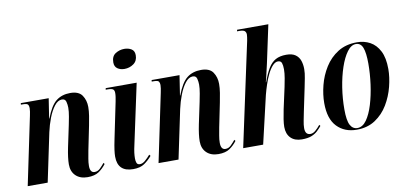

<svg xmlns="http://www.w3.org/2000/svg" viewBox="-72 -997 2620 1240"><g transform="rotate(-10 1238.5 -377.5)"><path d="M415 10Q366 10 337.5 -17.5Q309 -45 309 -92Q309 -113 312.5 -140.5Q316 -168 323 -202L353 -344Q357 -363 363 -396Q369 -429 369 -454Q369 -473 364 -493Q359 -513 337 -513Q311 -513 288 -483.5Q265 -454 248 -409.5Q231 -365 221 -319L154 0H23L116 -445Q119 -459 121 -472Q123 -485 123 -495Q123 -509 117 -517.5Q111 -526 86 -526H71L72 -536H255L235 -406H237Q267 -486 304.5 -515.5Q342 -545 397 -545Q453 -545 475 -512.5Q497 -480 497 -436Q497 -410 492 -378Q487 -346 481 -317L449 -160Q444 -132 439.5 -107Q435 -82 435 -60Q435 -15 465 -15Q486 -15 502 -31Q518 -47 531 -63L537 -55Q516 -27 488.5 -8.5Q461 10 415 10Z M770 -637Q744 -637 725 -650Q706 -663 706 -691Q706 -731 732.5 -748Q759 -765 791 -765Q817 -765 837 -753Q857 -741 857 -712Q857 -675 830.5 -656Q804 -637 770 -637ZM714 10Q612 10 612 -90Q612 -107 615.5 -133.5Q619 -160 628 -203L677 -440Q680 -455 682 -468.5Q684 -482 684 -495Q684 -512 675 -519Q666 -526 637 -526H627L629 -536H832L748 -144Q741 -114 738.5 -93.5Q736 -73 736 -56Q736 -38 741 -26Q746 -14 762 -14Q779 -14 797 -29.5Q815 -45 831 -64L838 -55Q815 -28 787.5 -9Q760 10 714 10Z M1273 10Q1224 10 1195.5 -17.5Q1167 -45 1167 -92Q1167 -113 1170.5 -140.5Q1174 -168 1181 -202L1211 -344Q1215 -363 1221 -396Q1227 -429 1227 -454Q1227 -473 1222 -493Q1217 -513 1195 -513Q1169 -513 1146 -483.5Q1123 -454 1106 -409.5Q1089 -365 1079 -319L1012 0H881L974 -445Q977 -459 979 -472Q981 -485 981 -495Q981 -509 975 -517.5Q969 -526 944 -526H929L930 -536H1113L1093 -406H1095Q1125 -486 1162.5 -515.5Q1200 -545 1255 -545Q1311 -545 1333 -512.5Q1355 -480 1355 -436Q1355 -410 1350 -378Q1345 -346 1339 -317L1307 -160Q1302 -132 1297.5 -107Q1293 -82 1293 -60Q1293 -15 1323 -15Q1344 -15 1360 -31Q1376 -47 1389 -63L1395 -55Q1374 -27 1346.5 -8.5Q1319 10 1273 10Z M1820 10Q1773 10 1747 -16.5Q1721 -43 1721 -89Q1721 -110 1725.5 -139Q1730 -168 1737 -202L1768 -344Q1773 -367 1778.5 -399Q1784 -431 1784 -456Q1784 -482 1778.5 -497.5Q1773 -513 1754 -513Q1736 -513 1718.5 -494Q1701 -475 1686 -444.5Q1671 -414 1659.5 -379Q1648 -344 1640 -313L1567 0H1436L1582 -680Q1584 -693 1585.5 -701.5Q1587 -710 1587 -719Q1587 -733 1578.5 -741.5Q1570 -750 1542 -750H1528L1530 -760H1735L1682 -512Q1680 -503 1674.5 -479.5Q1669 -456 1663.5 -431.5Q1658 -407 1654 -394H1656Q1676 -449 1696 -482Q1716 -515 1744 -530.5Q1772 -546 1814 -546Q1853 -546 1874.5 -530.5Q1896 -515 1904.5 -490Q1913 -465 1913 -435Q1913 -408 1906.5 -376Q1900 -344 1895 -318L1863 -165Q1857 -134 1851.5 -107Q1846 -80 1846 -59Q1846 -15 1880 -15Q1897 -15 1913.5 -29Q1930 -43 1946 -63L1952 -55Q1939 -39 1923 -24Q1907 -9 1883 0.5Q1859 10 1820 10Z M2180 10Q2100 10 2051 -41Q2002 -92 2002 -195Q2002 -251 2017.5 -312Q2033 -373 2066.5 -426.5Q2100 -480 2152.5 -513Q2205 -546 2278 -546Q2325 -546 2363.5 -525Q2402 -504 2425 -459Q2448 -414 2448 -341Q2448 -287 2432.5 -226Q2417 -165 2385 -111.5Q2353 -58 2302 -24Q2251 10 2180 10ZM2186 0Q2220 0 2246 -36.5Q2272 -73 2290 -132.5Q2308 -192 2317.5 -261.5Q2327 -331 2327 -398Q2327 -468 2314 -502Q2301 -536 2269 -536Q2238 -536 2211.5 -500Q2185 -464 2165 -405Q2145 -346 2134 -275Q2123 -204 2123 -133Q2123 -60 2139 -30Q2155 0 2186 0Z"/></g></svg>

Font: Noto Serif Display ExtraCondensed
Style: Bold Italic
Weight: 700
Width: 2
Italic angle: -12°
Designer: Monotype Design Team
Foundry: Monotype Imaging Inc.
Version: Version 2.009